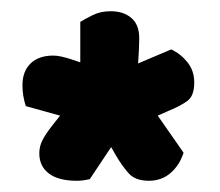

<svg xmlns="http://www.w3.org/2000/svg" viewBox="-20 -669 391 342"><path d="M307 -397Q300 -375 284 -361Q268 -347 245 -347Q221 -347 209 -360.5Q197 -374 186 -393L178 -407L140 -350Q128 -347 117 -347Q84 -347 67 -360Q50 -373 50 -396Q50 -408 55.5 -419Q61 -430 72 -444L87 -463L26 -480Q20 -498 20 -517Q20 -542 34.5 -556Q49 -570 75 -570Q82 -570 90.5 -568Q99 -566 108 -563L123 -558V-630Q131 -635 145 -642Q159 -649 177 -649Q200 -649 214 -637Q228 -625 228 -601Q228 -593 227.5 -581Q227 -569 226 -556L285 -581Q302 -573 314 -558Q326 -543 326 -522Q326 -498 313.5 -489Q301 -480 279 -471L261 -463Z"/></svg>

Font: Baloo Tammudu
Style: Regular
Weight: 400
Designer: Omkar Shende and Ek Type
Foundry: Ek Type
Version: Version 1.443;PS 1.000;hotconv 16.6.51;makeotf.lib2.5.65220;